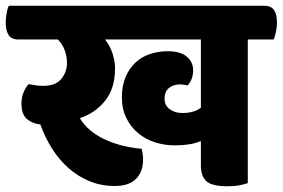

<svg xmlns="http://www.w3.org/2000/svg" viewBox="-60 -640 988 671"><path d="M515 -295Q515 -272 533 -258.5Q551 -245 578 -245Q616 -245 642 -263V-502H307Q324 -481 333 -454Q342 -427 342 -401Q342 -331 307.5 -288Q273 -245 219 -227Q247 -181 303.5 -154Q360 -127 435 -120Q440 -102 440 -82Q440 -40 415.5 -15Q391 10 341 10Q294 10 253.5 -6.5Q213 -23 180 -52Q147 -81 122 -120.5Q97 -160 81 -205Q53 -208 34 -224Q15 -240 15 -278Q15 -300 22.5 -317.5Q30 -335 40 -346Q51 -344 63.5 -342Q76 -340 92 -340Q134 -340 154 -364Q174 -388 174 -420Q174 -444 165.5 -466Q157 -488 142 -502H5Q-20 -502 -30 -517.5Q-40 -533 -40 -563Q-40 -575 -37 -593Q-34 -611 -29 -620H863Q887 -620 897.5 -605Q908 -590 908 -561Q908 -548 904.5 -529.5Q901 -511 896 -502H806V0Q795 4 777 7.5Q759 11 735 11Q681 11 661.5 -6.5Q642 -24 642 -63V-147Q623 -139 600.5 -135.5Q578 -132 550 -132Q515 -132 482 -142.5Q449 -153 423 -174.5Q397 -196 381.5 -227.5Q366 -259 366 -301Q366 -340 378.5 -370Q391 -400 412.5 -420.5Q434 -441 463.5 -451Q493 -461 526 -461Q571 -461 593 -442Q615 -423 615 -394Q615 -379 610 -365Q605 -351 595 -341Q583 -345 569 -345Q546 -345 530.5 -332.5Q515 -320 515 -295Z"/></svg>

Font: Baloo 2 ExtraBold
Style: Regular
Weight: 800
Designer: Sarang Kulkarni and Ek Type
Foundry: Ek Type
Version: Version 1.640;hotconv 1.0.111;makeotfexe 2.5.65597; ttfautoh